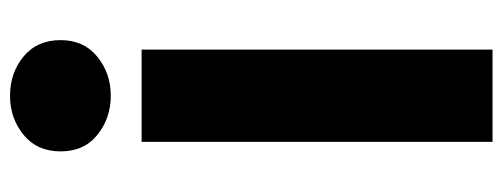

<svg xmlns="http://www.w3.org/2000/svg" viewBox="-330 -672 1002 383"><g transform="rotate(-90 171.5 -481.0)"><path d="M79.5 0V-700H263.5V0ZM171.5 -761.5Q127 -761.5 93.8 -788Q60.5 -814.5 60.5 -861.5Q60.5 -908.5 93.5 -935.5Q126.5 -962.5 171.5 -962.5Q217 -962.5 249.8 -935.5Q282.5 -908.5 282.5 -861.5Q282.5 -815.5 249.5 -788.5Q216.5 -761.5 171.5 -761.5Z"/></g></svg>

Font: Geologica ExtraBold
Style: Regular
Weight: 800
Designer: Sindre Bremnes, Frode Helland
Foundry: Monokrom Skriftforlag AS
Version: Version 1.010;gftools[0.9.28]